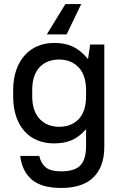

<svg xmlns="http://www.w3.org/2000/svg" viewBox="-20 -720 600 948"><path d="M247 -12Q202 -12 165 -27Q128 -42 101 -72Q74 -102 59.5 -145.5Q45 -189 45 -246V-274Q45 -330 60 -373.5Q75 -417 102 -447Q129 -477 166 -492.5Q203 -508 247 -508Q301 -508 339.5 -490Q378 -472 413 -430H415L425 -500H495V5Q495 103 441.5 155.5Q388 208 283 208Q183 208 135.5 165.5Q88 123 80 50H174Q182 86 205.5 106Q229 126 283 126Q348 126 376.5 97Q405 68 405 0V-80H403Q371 -44 334.5 -28Q298 -12 247 -12ZM272 -94Q333 -94 369 -132.5Q405 -171 405 -246V-274Q405 -348 368.5 -387Q332 -426 272 -426Q211 -426 175 -387.5Q139 -349 139 -274V-246Q139 -172 175.5 -133Q212 -94 272 -94ZM309 -550H211L303 -700H381Z"/></svg>

Font: PT Root UI Medium
Style: Regular
Weight: 500
Designer: Vitaly Kuzmin
Foundry: ParaType Ltd.
Version: Version 2.001G